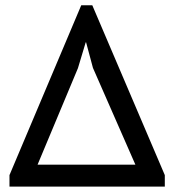

<svg xmlns="http://www.w3.org/2000/svg" viewBox="-20 -691 630 711"><path d="M15.1 0V-42.5L280.8 -671.4H321.8L590.3 -42.5V0ZM119.1 -81.1H481.4L324.2 -439.5L298.8 -534.2H297.4L268.6 -438.5Z"/></svg>

Font: PT Astra Sans
Style: Italic
Weight: 400
Italic angle: -16°
Designer: A.Korolkova, I. Chaeva
Foundry: ParaType Ltd
Version: Version 1.001; ttfautohint (v1.6)